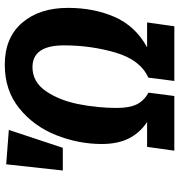

<svg xmlns="http://www.w3.org/2000/svg" viewBox="7 -757 750 804"><g transform="rotate(-90 382.0 -355.0)"><path d="M751 -445Q751 -337 713 -250Q675 -163 586 -114H690L674 0H445L459 -109Q533 -142 563.5 -245.5Q594 -349 594 -462Q594 -594 503 -594Q441 -594 402.5 -538Q364 -482 348 -401.5Q332 -321 332 -241Q332 -188 347 -157.5Q362 -127 396 -108L382 0H153L169 -114H273Q227 -145 204 -191Q181 -237 181 -304Q181 -401 218 -494.5Q255 -588 330 -649Q405 -710 513 -710Q626 -710 688.5 -637.5Q751 -565 751 -445ZM96 -704 240 -693 165 -467H70Z"/></g></svg>

Font: Fira Sans Condensed
Style: Bold Italic
Weight: 700
Width: 3
Italic angle: -8°
Designer: Carrois Corporate & Edenspiekermann AG
Foundry: Carrois Corporate GbR & Edenspiekermann AG
Version: Version 4.203